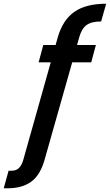

<svg xmlns="http://www.w3.org/2000/svg" viewBox="-114 -792 589 1029"><path d="M428 -677Q376 -677 349.5 -657.5Q323 -638 310 -590L299 -551H400L375 -458H273L125 64Q102 146 53.5 181.5Q5 217 -72 217H-94L-68 123H-52Q-28 123 -13 109Q2 95 11 64L158 -458H93L118 -551H184L195 -590Q222 -685 284.5 -728.5Q347 -772 455 -772Z"/></svg>

Font: Fz Poppins Med
Style: Italic
Weight: 500
Italic angle: -10°
Designer: Ninad Kale (Devanagari), Jonny Pinhorn (Latin)
Foundry: Indian Type Foundry
Version: Vit hóa bi Vntype.Com & FontZin.Com